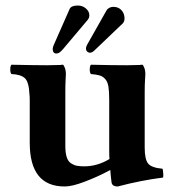

<svg xmlns="http://www.w3.org/2000/svg" viewBox="-20 -673 638 703"><path d="M509.8 -132.8Q509.8 -89.4 522.5 -74Q535.2 -58.6 575.2 -55.2Q576.7 -50.3 577.6 -39.1Q578.6 -27.8 577.1 -22.9Q496.1 -12.7 411.1 9.8Q389.6 9.8 388.2 -6.8Q385.7 -25.9 383.8 -50.8Q382.8 -50.3 378.4 -47.6Q374 -44.9 371.1 -43.9Q335 -24.9 289.6 -7.6Q244.1 9.8 216.8 9.8Q88.9 9.8 88.9 -149.9V-306.2Q88.9 -321.3 87.9 -327.1Q85.9 -372.6 71.3 -386.5Q56.6 -400.4 22 -401.9Q17.6 -406.2 17.6 -418.9Q17.6 -431.6 22 -436Q109.9 -434.1 153.8 -434.1Q160.6 -434.1 176.5 -434.6Q192.4 -435.1 200.2 -435.1Q204.1 -436 210.9 -436Q214.4 -432.6 215.8 -428.2Q221.2 -417.5 221.2 -401.9Q221.2 -395.5 220.2 -380.1Q219.2 -364.7 219.2 -333V-306.2V-139.2Q219.2 -113.8 224.1 -98.1Q229 -82.5 239.5 -75.4Q250 -68.4 260.7 -66.2Q271.5 -64 289.1 -64Q336.4 -64 380.9 -90.8Q379.9 -100.6 379.9 -121.1V-306.2Q379.9 -337.9 377 -356Q374 -374 365 -383.8Q356 -393.6 345.2 -396.7Q334.5 -399.9 313 -401.9Q308.6 -406.2 308.6 -418.9Q308.6 -431.6 313 -436Q391.1 -434.1 444.8 -434.1Q452.1 -434.1 467.8 -434.6Q483.4 -435.1 491.2 -435.1Q495.1 -436 502 -436Q505.4 -432.6 506.8 -428.2Q512.2 -417.5 512.2 -401.9Q512.2 -395.5 511 -380.1Q509.8 -364.7 509.8 -333V-306.2ZM307.1 -617.2Q307.1 -607.9 301.8 -601.1L210 -492.2Q205.1 -486.3 196.8 -480Q190.9 -477.1 186 -477.1Q178.2 -477.1 174.8 -483.9Q172.9 -489.7 172.9 -493.2Q172.9 -498.5 175.8 -505.9L234.9 -640.1Q240.7 -652.8 265.1 -652.8Q281.7 -652.8 294.4 -642.1Q307.1 -631.3 307.1 -617.2ZM436 -605Q436 -593.8 428.2 -585.9Q427.7 -585 425.5 -583.3Q423.3 -581.5 422.9 -581.1L325.2 -487.8Q319.8 -482.4 314.9 -481Q313 -480 310.1 -480Q301.8 -480 296.9 -486.8Q294.9 -490.7 294.9 -495.1Q294.9 -499 295.9 -502Q296.4 -502.9 297.4 -505.4Q298.3 -507.8 298.8 -508.8L367.2 -629.9Q367.7 -630.4 369.1 -633.1Q370.6 -635.7 372.1 -638.2Q381.8 -647.9 395 -647.9Q413.6 -647.9 424.8 -635.7Q436 -623.5 436 -605Z"/></svg>

Font: Common Serif
Style: Bold
Weight: 700
Designer: Philipp H. Poll, Khaled Hosny
Foundry: Stefan Peev, Context Ltd.
Version: Version 1.026